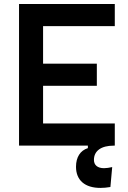

<svg xmlns="http://www.w3.org/2000/svg" viewBox="-20 -713 626 940"><path d="M471.7 207C485.8 207 503.9 205.6 520.5 202.6L529.3 105C514.6 108.4 500.5 110.4 489.3 110.4C458 110.4 439.9 95.7 439.9 69.8C439.9 25.4 475.6 0 537.1 0H542V-108.4H190.9V-293H454.1V-401.4H190.9V-585H542V-693.4H73.2V0H410.2V12.2C373 23.9 352.1 56.6 352.1 103.5C352.1 169.4 395.5 207 471.7 207Z"/></svg>

Font: Cascadia Mono SemiBold
Style: Regular
Weight: 600
Monospace: yes
Designer: Aaron Bell
Foundry: Saja Typeworks
Version: Version 2404.023